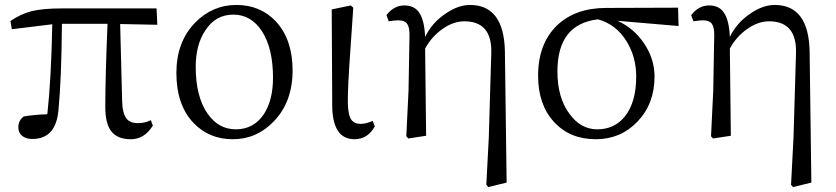

<svg xmlns="http://www.w3.org/2000/svg" viewBox="-20 -548 3375 775"><path d="M508 14Q455 14 430 -17Q405 -48 405 -116Q405 -234 414 -452H230Q228 -226 216 -104Q206 13 110 13Q85 13 69.5 0.5Q54 -12 54 -34Q54 -62 76 -78Q116 -85 171 -87Q187 -232 191 -450L28 -430L22 -463Q64 -492 108 -503Q153 -514 229 -514H612L615 -448L465 -451L473 -141Q474 -90 491 -69Q505 -51 537 -51Q565 -51 589 -63L597 -41Q563 14 508 14Z M920 14Q823 14 760 -53Q692 -125 692 -254Q692 -379 768 -457Q838 -528 934 -528Q1032 -528 1095 -460Q1161 -387 1161 -264Q1161 -136 1085 -58Q1016 14 920 14ZM932 -26Q1004 -26 1045 -87Q1082 -144 1082 -234Q1082 -352 1038 -421Q994 -489 922 -489Q851 -489 810 -427Q770 -369 770 -278Q770 -158 818 -89Q862 -26 932 -26Z M1411 14Q1321 14 1321 -125L1319 -510L1396 -526L1406 -517Q1402 -460 1396 -371Q1383 -191 1384 -133Q1385 -84 1398 -65Q1410 -48 1436 -48Q1458 -48 1484 -60L1493 -38Q1464 14 1411 14Z M1951 207 1943 198 1953 7 1963 -333Q1967 -462 1854 -462Q1810 -462 1766 -431Q1722 -400 1696 -352L1700 0L1628 11L1620 2L1629 -182L1633 -408Q1633 -439 1623 -452.5Q1613 -466 1588 -466Q1575 -466 1549 -462L1540 -487Q1570 -526 1612 -526Q1653 -526 1672 -497Q1693 -467 1696 -399Q1724 -457 1780 -494Q1830 -528 1877 -528Q2014 -528 2018 -341L2025 189Z M2385 14Q2280 14 2216 -56Q2152 -126 2152 -242Q2152 -372 2229 -446Q2303 -516 2427 -516L2717 -517L2719 -443L2473 -464Q2540 -433 2581 -371Q2622 -309 2622 -239Q2622 -129 2553 -57Q2485 14 2385 14ZM2391 -26Q2461 -26 2503 -79Q2548 -136 2548 -239Q2548 -317 2510 -380Q2468 -449 2394 -470Q2230 -451 2230 -260Q2230 -153 2279 -88Q2324 -26 2391 -26Z M3181 207 3173 198 3183 7 3193 -333Q3197 -462 3084 -462Q3040 -462 2996 -431Q2952 -400 2926 -352L2930 0L2858 11L2850 2L2859 -182L2863 -408Q2863 -439 2853 -452.5Q2843 -466 2818 -466Q2805 -466 2779 -462L2770 -487Q2800 -526 2842 -526Q2883 -526 2902 -497Q2923 -467 2926 -399Q2954 -457 3010 -494Q3060 -528 3107 -528Q3244 -528 3248 -341L3255 189Z"/></svg>

Font: GenRyuMin TW R
Style: Regular
Weight: 400
Version: Version 1.501;PS 1;hotconv 16.6.51;makeotf.lib2.5.65220